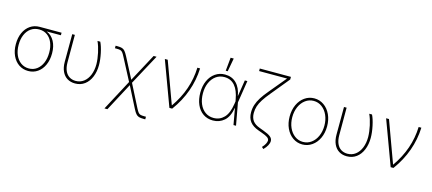

<svg xmlns="http://www.w3.org/2000/svg" viewBox="-63 -1376 4973 2210"><g transform="rotate(15 2423.0 -270.5)"><path d="M257.8 -514.6H517.6V-484.4H348.1Q409.2 -459 441.4 -399.2Q473.6 -339.4 473.6 -257.8V-253.9Q473.6 -177.7 446.5 -117.4Q419.4 -57.1 370.6 -23.2Q321.8 10.7 258.8 10.7Q195.8 10.7 146.7 -22.7Q97.7 -56.2 70.3 -115.7Q43 -175.3 43 -251V-253.9Q43 -329.1 69.6 -388.2Q96.2 -447.3 144.8 -481Q193.4 -514.6 257.8 -514.6ZM258.8 -19.5Q312.5 -19.5 353.5 -49.8Q394.5 -80.1 417 -133.5Q439.5 -187 439.5 -254.9V-258.8Q439.5 -323.7 418.2 -375Q397 -426.3 356.4 -455.3Q315.9 -484.4 260.7 -484.4Q204.1 -484.4 162.4 -454.8Q120.6 -425.3 98.4 -372.8Q76.2 -320.3 76.2 -253.9V-251Q76.2 -184.6 98.9 -131.8Q121.6 -79.1 163.1 -49.3Q204.6 -19.5 258.8 -19.5Z M671.9 -530.3V-200.2Q672.4 -141.6 690.4 -101.6Q708.5 -61.5 740.7 -41.3Q772.9 -21 815.4 -20.5Q871.1 -20.5 912.6 -52.2Q954.1 -84 976.6 -140.1Q999 -196.3 999 -267.6Q998 -330.1 982.2 -403.1Q966.3 -476.1 941.4 -530.3H974.6Q997.6 -484.4 1013.9 -407Q1030.3 -329.6 1030.3 -265.6Q1030.3 -187.5 1004.6 -124.8Q979 -62 930.9 -26.1Q882.8 9.8 817.4 9.8Q764.2 9.8 724.1 -14.4Q684.1 -38.6 661.9 -86.2Q639.6 -133.8 639.6 -201.2L640.6 -530.3Z M1415 -167.5 1277.3 -430.7Q1260.3 -463.9 1249 -478Q1237.8 -492.2 1222.9 -496.6Q1208 -501 1177.7 -501H1157.2V-531.2H1177.7Q1214.4 -531.2 1234.4 -524.9Q1254.4 -518.6 1269.5 -501Q1284.7 -483.4 1304.7 -445.3L1432.6 -199.2L1610.4 -530.3H1645.5L1449.7 -168L1585.9 99.6Q1602.5 132.3 1614.3 146Q1626 159.7 1641.1 163.8Q1656.2 168 1686.5 168H1706.1V199.2H1686.5Q1649.9 199.2 1629.6 192.9Q1609.4 186.5 1594 169.2Q1578.6 151.9 1559.6 114.3L1432.6 -134.8L1254.9 199.2H1219.7Z M1744.1 -530.3H1778.3L1959 -37.1H1961.9Q2123 -267.1 2131.8 -530.3H2164.1Q2158.7 -389.2 2111.1 -255.9Q2063.5 -122.6 1973.6 0H1940.4Z M2238.3 -263.7Q2238.3 -342.8 2266.6 -405Q2294.9 -467.3 2345.7 -502.2Q2396.5 -537.1 2460.9 -537.1Q2543.9 -537.1 2596.9 -484.4Q2649.9 -431.6 2666 -335H2666.5L2697.3 -530.3H2727.5L2686 -265.1L2734.4 0H2704.1L2669.4 -194.3H2668Q2649.4 -86.4 2593.3 -37.8Q2537.1 10.7 2460 10.7Q2393.1 10.7 2342.8 -23.7Q2292.5 -58.1 2265.4 -120.4Q2238.3 -182.6 2238.3 -263.7ZM2460 -19.5Q2534.2 -19.5 2584.5 -72Q2634.8 -124.5 2651.4 -237.3L2656.2 -268.1L2652.3 -290Q2634.3 -395.5 2586.9 -451.2Q2539.6 -506.8 2460.9 -506.8Q2405.3 -506.8 2361.8 -475.8Q2318.4 -444.8 2293.9 -389.4Q2269.5 -334 2269.5 -263.7Q2269.5 -191.9 2293.2 -136.5Q2316.9 -81.1 2360.1 -50.3Q2403.3 -19.5 2460 -19.5ZM2471.7 -740.2H2508.8L2479.5 -581.1H2456.1Z M3199.2 -675.8 3021.5 -459Q2973.6 -401.4 2946.3 -358.6Q2918.9 -315.9 2906.2 -277.1Q2893.6 -238.3 2893.6 -195.3Q2893.6 -138.7 2920.4 -102.5Q2947.3 -66.4 3004.9 -45.9L3051.8 -28.3Q3112.8 -6.3 3139.9 15.4Q3167 37.1 3167 67.4Q3167 91.3 3152.1 119.4Q3137.2 147.5 3107.4 177.7L3085.9 158.2Q3109.4 133.3 3121.6 110.1Q3133.8 86.9 3133.8 69.3Q3133.3 48.3 3111.3 33Q3089.4 17.6 3039.1 0L2999 -14.6Q2928.7 -39.6 2895 -83.3Q2861.3 -127 2861.3 -195.3Q2861.3 -242.2 2875 -284.9Q2888.7 -327.6 2918.2 -374.5Q2947.8 -421.4 2998 -480.5L3161.1 -676.8H2828.1V-707H3199.2Z M3302.7 -263.7Q3302.7 -341.8 3331.5 -404.3Q3360.4 -466.8 3411.4 -502.4Q3462.4 -538.1 3525.4 -538.1Q3588.4 -538.1 3639.6 -502.4Q3690.9 -466.8 3720 -404.1Q3749 -341.3 3749 -263.7Q3749 -185.5 3720 -123Q3690.9 -60.5 3639.6 -24.9Q3588.4 10.7 3525.4 10.7Q3462.4 10.7 3411.4 -24.9Q3360.4 -60.5 3331.5 -123Q3302.7 -185.5 3302.7 -263.7ZM3716.8 -263.7Q3716.8 -332 3692.1 -387.7Q3667.5 -443.4 3623.8 -475.6Q3580.1 -507.8 3525.4 -507.8Q3470.7 -507.8 3427 -475.6Q3383.3 -443.4 3358.6 -387.7Q3334 -332 3334 -263.7Q3334 -195.3 3358.6 -139.6Q3383.3 -84 3427 -51.8Q3470.7 -19.5 3525.4 -19.5Q3580.6 -19.5 3624.3 -51.8Q3668 -84 3692.4 -139.6Q3716.8 -195.3 3716.8 -263.7Z M3910.2 -530.3V-200.2Q3910.6 -141.6 3928.7 -101.6Q3946.8 -61.5 3979 -41.3Q4011.2 -21 4053.7 -20.5Q4109.4 -20.5 4150.9 -52.2Q4192.4 -84 4214.8 -140.1Q4237.3 -196.3 4237.3 -267.6Q4236.3 -330.1 4220.5 -403.1Q4204.6 -476.1 4179.7 -530.3H4212.9Q4235.8 -484.4 4252.2 -407Q4268.6 -329.6 4268.6 -265.6Q4268.6 -187.5 4242.9 -124.8Q4217.3 -62 4169.2 -26.1Q4121.1 9.8 4055.7 9.8Q4002.4 9.8 3962.4 -14.4Q3922.4 -38.6 3900.1 -86.2Q3877.9 -133.8 3877.9 -201.2L3878.9 -530.3Z M4380.9 -530.3H4415L4595.7 -37.1H4598.6Q4759.8 -267.1 4768.6 -530.3H4800.8Q4795.4 -389.2 4747.8 -255.9Q4700.2 -122.6 4610.4 0H4577.1Z"/></g></svg>

Font: Pretendard JP Thin
Style: Regular
Weight: 100
Designer: Base glyphs from Inter by Rasmus Andersson; Hangeul glyphs from Noto Sans CJK(Source Han Sans) by Jang Soo-young and Kan
Foundry: Kil Hyung-jin
Version: Version 1.309